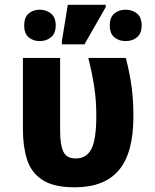

<svg xmlns="http://www.w3.org/2000/svg" viewBox="-20 -778 649 806"><path d="M293.9 8.3Q205.1 8.3 158 -22.7Q110.8 -53.7 93.5 -108.4Q76.2 -163.1 76.2 -234.4V-534.7H232.4V-228.5Q232.4 -169.4 246.1 -141.1Q259.8 -112.8 297.9 -112.8Q343.3 -112.8 363.8 -153.1Q384.3 -193.4 384.3 -293Q384.3 -356 375.7 -412.6Q367.2 -469.2 350.6 -534.7H508.3Q524.9 -469.7 532.5 -413.6Q540 -357.4 540 -289.1Q540 -135.7 479 -63.7Q418 8.3 293.9 8.3ZM334.5 -591.8H239.7V-605L264.6 -757.8H423.8V-748ZM147 -605.5Q119.1 -605.5 100.3 -621.3Q81.5 -637.2 81.5 -670.9Q81.5 -705.6 100.3 -721.4Q119.1 -737.3 147 -737.3Q173.8 -737.3 193.8 -721.4Q213.9 -705.6 213.9 -670.9Q213.9 -637.2 193.8 -621.3Q173.8 -605.5 147 -605.5ZM507.8 -605.5Q479 -605.5 460 -621.3Q440.9 -637.2 440.9 -670.9Q440.9 -705.6 460 -721.4Q479 -737.3 507.8 -737.3Q535.2 -737.3 554.9 -721.4Q574.7 -705.6 574.7 -670.9Q574.7 -637.2 554.9 -621.3Q535.2 -605.5 507.8 -605.5Z"/></svg>

Font: Lunasima
Style: Bold
Weight: 700
Designer: The DocRepair Project, Monotype Design Team
Foundry: Google
Version: Version 2.009